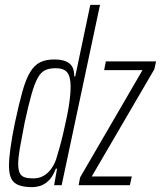

<svg xmlns="http://www.w3.org/2000/svg" viewBox="-20 -763 663 791"><path d="M113 8Q79 8 57.5 0Q36 -8 26.5 -27Q17 -46 17 -80Q17 -109 23 -152.5Q29 -196 41 -255Q58 -335 72.5 -386.5Q87 -438 104.5 -466.5Q122 -495 145.5 -506.5Q169 -518 204 -518Q231 -518 249.5 -511Q268 -504 277 -489Q286 -474 286 -448H290L352 -743H392L234 0H203L215 -68H210Q197 -34 179.5 -18Q162 -2 145 3Q128 8 113 8ZM116 -28Q139 -28 156.5 -37Q174 -46 188 -63.5Q202 -81 211 -106Q217 -125 225 -153.5Q233 -182 241 -216Q249 -250 256 -284.5Q263 -319 267 -350.5Q271 -382 271 -405Q271 -447 257 -464.5Q243 -482 210 -482Q184 -482 166.5 -474Q149 -466 136 -443Q123 -420 110 -375Q97 -330 81 -255Q69 -194 62 -153.5Q55 -113 55 -88Q55 -63 61.5 -50Q68 -37 82 -32.5Q96 -28 116 -28ZM304 0 310 -32 567 -474H409L416 -510H623L616 -478L358 -36H523L515 0Z"/></svg>

Font: Saira UltraCondensed ExtraLight
Style: Italic
Weight: 250
Width: 1
Italic angle: -12°
Designer: Hector Gatti with collaboration of the Omnibus-Type team
Foundry: Omnibus-Type
Version: Version 1.101